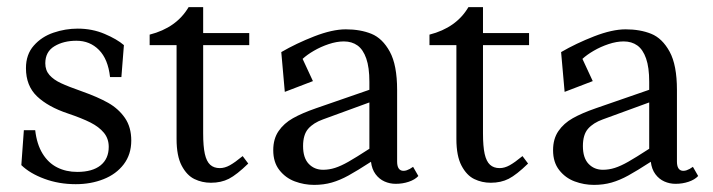

<svg xmlns="http://www.w3.org/2000/svg" viewBox="-20 -506 2004 540"><path d="M40 -41.6 47.1 -139.9H79Q83.5 -100.4 99.7 -74Q115.9 -47.6 140.9 -35.1Q165.9 -22.5 197.2 -22.5Q239.8 -22.5 262.8 -40.9Q285.8 -59.4 285.8 -93Q285.8 -116.1 272.2 -132.6Q258.6 -149.1 234.6 -161.3Q210.5 -173.5 171.1 -186.8Q115.1 -205.5 84.1 -235.1Q53 -264.8 53 -314.4Q53 -352.9 75.1 -377.8Q97.1 -402.8 130.4 -414.1Q163.8 -425.5 198.6 -425.5Q239.2 -425.5 274.1 -410.7Q309 -395.9 328.5 -379.1L321.4 -289.2H289.5Q283.9 -339.8 258.3 -365.6Q232.8 -391.4 194.9 -391.4Q158.6 -391.4 133 -375.9Q107.4 -360.4 107.4 -328Q107.4 -308.2 119.2 -294.9Q131 -281.6 151.5 -272.1Q172 -262.5 210.5 -249Q255 -233.2 284.2 -216.8Q313.4 -200.2 331.3 -174.4Q349.2 -148.5 349.2 -110.6Q349.2 -71.8 328 -43.9Q306.8 -16.1 271.2 -2.1Q235.8 12 193 12Q145.5 12 104.9 -3.1Q64.2 -18.1 40 -41.6Z M476.6 -115.2V-379H400.9V-408.6Q476.2 -427.8 510.5 -486H551.4V-413H681V-379.1H551.4V-131Q551.4 -94.6 556.1 -73.2Q560.9 -51.9 571.2 -42.6Q581.5 -33.2 598.2 -33.2Q612 -33.2 626.3 -41.1Q640.6 -49 662.5 -67L678.2 -46Q645.8 -14.5 623.8 -3.2Q601.9 8 573.2 8Q548.4 8 526.9 -2.4Q505.4 -12.8 491 -40.1Q476.6 -67.4 476.6 -115.2Z M748.5 -83.6Q748.5 -115.4 763.5 -137.3Q778.5 -159.2 803.9 -173.5Q829.2 -187.8 869 -201.6L1018.9 -253.5V-276Q1018.9 -316.4 1010.1 -341.5Q1001.4 -366.6 985.5 -378.1Q969.6 -389.5 947.1 -389.5Q927.1 -389.5 904.6 -382Q882.1 -374.5 862.8 -363.2Q843.5 -352 831.1 -340.4L860.1 -277.9L781 -247.6L771.1 -359.5Q813.2 -384 864 -403.8Q914.8 -423.5 952.5 -423.5Q993.4 -423.5 1024.6 -410.9Q1055.8 -398.2 1076.3 -360.7Q1096.9 -323.1 1096.9 -253V-51.8Q1096.9 -29.8 1109.7 -26.2Q1122.5 -22.8 1141.8 -36.8L1156.6 -11Q1146.8 -0.5 1129.6 5.2Q1112.4 11 1092.9 11Q1076.4 11 1061.5 4.4Q1046.6 -2.2 1036.2 -16.2Q1025.9 -30.1 1023.4 -51Q984 -25.5 960.1 -12.4Q936.2 0.8 913.2 7.4Q890.2 14 863.4 14Q835.5 14 809.2 4.2Q783 -5.6 765.8 -27.6Q748.5 -49.5 748.5 -83.6ZM1018.9 -87.6V-217.9L888.4 -170.2Q861.4 -160.5 846.9 -143.9Q832.4 -127.4 832.4 -95.1Q832.4 -61.9 848.3 -45.2Q864.2 -28.5 888.8 -28.5Q905.6 -28.5 922.2 -33.8Q938.8 -39.1 959.8 -51Q980.8 -62.9 1018.9 -87.6Z M1263.6 -115.2V-379H1187.9V-408.6Q1263.2 -427.8 1297.5 -486H1338.4V-413H1468V-379.1H1338.4V-131Q1338.4 -94.6 1343.1 -73.2Q1347.9 -51.9 1358.2 -42.6Q1368.5 -33.2 1385.2 -33.2Q1399 -33.2 1413.3 -41.1Q1427.6 -49 1449.5 -67L1465.2 -46Q1432.8 -14.5 1410.8 -3.2Q1388.9 8 1360.2 8Q1335.4 8 1313.9 -2.4Q1292.4 -12.8 1278 -40.1Q1263.6 -67.4 1263.6 -115.2Z M1535.5 -83.6Q1535.5 -115.4 1550.5 -137.3Q1565.5 -159.2 1590.9 -173.5Q1616.2 -187.8 1656 -201.6L1805.9 -253.5V-276Q1805.9 -316.4 1797.1 -341.5Q1788.4 -366.6 1772.5 -378.1Q1756.6 -389.5 1734.1 -389.5Q1714.1 -389.5 1691.6 -382Q1669.1 -374.5 1649.8 -363.2Q1630.5 -352 1618.1 -340.4L1647.1 -277.9L1568 -247.6L1558.1 -359.5Q1600.2 -384 1651 -403.8Q1701.8 -423.5 1739.5 -423.5Q1780.4 -423.5 1811.6 -410.9Q1842.8 -398.2 1863.3 -360.7Q1883.9 -323.1 1883.9 -253V-51.8Q1883.9 -29.8 1896.7 -26.2Q1909.5 -22.8 1928.8 -36.8L1943.6 -11Q1933.8 -0.5 1916.6 5.2Q1899.4 11 1879.9 11Q1863.4 11 1848.5 4.4Q1833.6 -2.2 1823.2 -16.2Q1812.9 -30.1 1810.4 -51Q1771 -25.5 1747.1 -12.4Q1723.2 0.8 1700.2 7.4Q1677.2 14 1650.4 14Q1622.5 14 1596.2 4.2Q1570 -5.6 1552.8 -27.6Q1535.5 -49.5 1535.5 -83.6ZM1805.9 -87.6V-217.9L1675.4 -170.2Q1648.4 -160.5 1633.9 -143.9Q1619.4 -127.4 1619.4 -95.1Q1619.4 -61.9 1635.3 -45.2Q1651.2 -28.5 1675.8 -28.5Q1692.6 -28.5 1709.2 -33.8Q1725.8 -39.1 1746.8 -51Q1767.8 -62.9 1805.9 -87.6Z"/></svg>

Font: Didactic
Style: Regular
Weight: 400
Designer: Tyler Finck
Foundry: Etcetera Type Co
Version: Version 3.007;FEAKit 1.0